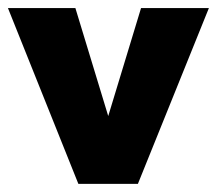

<svg xmlns="http://www.w3.org/2000/svg" viewBox="-25 -454 536 474"><path d="M323.2 -434.1 242.2 -167.5 161.1 -434.1H-5.4L168.5 0H315.4L490.7 -434.1Z"/></svg>

Font: Now Black
Style: Regular
Weight: 400
Designer: Alfredo Marco Pradil
Foundry: Alfredo Marco Pradil
Version: Version 1.200;hotconv 1.0.109;makeotfexe 2.5.65596